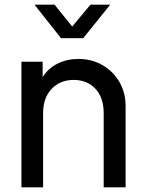

<svg xmlns="http://www.w3.org/2000/svg" viewBox="-20 -804 620 824"><path d="M72 -539H163V-473Q187 -511 227 -531Q267 -551 317 -551Q374 -551 420 -524.5Q466 -498 492.5 -452Q519 -406 519 -349V0H425V-319Q425 -385 389.5 -423Q354 -461 296 -461Q238 -461 201.5 -422.5Q165 -384 165 -319V0H72ZM128 -784H214L290 -690L368 -784H453L337 -640H242Z"/></svg>

Font: Eudoxus Sans Medium
Style: Regular
Weight: 500
Designer: Stijn de Vries
Foundry: tokotype
Version: Version 2.005